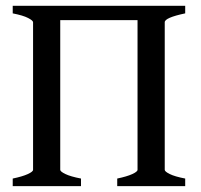

<svg xmlns="http://www.w3.org/2000/svg" viewBox="-20 -635 685 655"><path d="M23.4 0V-25.9Q56.2 -32.7 74.5 -41Q92.8 -49.3 92.8 -55.7V-559.1Q92.8 -564.9 75.7 -573.7Q58.6 -582.5 23.4 -589.4V-615.2H611.8V-589.4Q542 -574.7 542 -559.1V-55.7Q542 -49.8 559.1 -41.3Q576.2 -32.7 611.8 -25.9V0H379.9V-25.9Q412.6 -32.7 430.9 -41Q449.2 -49.3 449.2 -55.7V-566.4H185.5V-55.7Q185.5 -49.8 203.1 -41.3Q220.7 -32.7 256.3 -25.9V0Z"/></svg>

Font: Gentium Book Plus
Style: Regular
Weight: 400
Designer: Victor Gaultney, Annie Olsen, Iska Routamaa, Becca Hirsbrunner
Foundry: SIL International
Version: Version 6.101